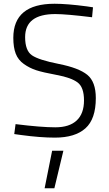

<svg xmlns="http://www.w3.org/2000/svg" viewBox="-20 -726 581 1024"><path d="M258 78H318L270 278H218ZM275 -651Q114 -651 114 -528Q114 -456 150.5 -431Q187 -406 293.5 -385Q400 -364 445.5 -327Q491 -290 491 -203Q491 -91 435.5 -41.5Q380 8 273 8Q195 8 92 -6L56 -11L63 -64Q200 -47 275 -47Q350 -47 389 -83.5Q428 -120 428 -190.5Q428 -261 393.5 -286.5Q359 -312 283.5 -326Q208 -340 173 -351.5Q138 -363 107.5 -384.5Q77 -406 64 -439.5Q51 -473 51 -524Q51 -706 271 -706Q337 -706 443 -692L476 -687L471 -634Q333 -651 275 -651Z"/></svg>

Font: Titillium Web[RUS by Daymarius]
Style: Regular
Weight: 300
Designer: Cyrillization by Daymarius
Foundry: Cyrillization by Daymarius
Version: Version 1.002 September 12, 2018